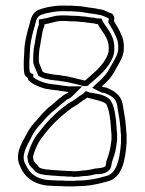

<svg xmlns="http://www.w3.org/2000/svg" viewBox="-20 -658 520 687"><path d="M52 -63C70 -19 109 7 170 7C180 8 191 8 201 8C209 9 216 9 224 9H230C240 9 251 9 261 8C297 8 335 0 365 -9C418 -22 428 -85 433 -146V-177C432 -185 431 -193 431 -201L428 -230C425 -249 422 -267 419 -285C413 -318 388 -334 359 -345C356 -345 353 -346 351 -346C349 -347 346 -348 344 -349C345 -350 347 -352 349 -353L372 -376C383 -389 393 -408 402 -424C411 -441 423 -459 423 -484V-499C423 -501 423 -503 422 -505C422 -515 417 -528 413 -536C407 -552 396 -568 388 -582C389 -586 389 -590 389 -594C388 -602 382 -612 373 -612C362 -617 347 -625 335 -625C322 -629 301 -630 287 -633L266 -636C260 -636 255 -636 249 -637C244 -637 240 -637 236 -638C228 -637 220 -638 212 -638H198C192 -638 186 -637 181 -637C170 -636 159 -634 149 -632L137 -629C130 -627 124 -625 118 -623C96 -613 91 -594 85 -569L79 -548C74 -528 67 -499 67 -476L66 -455C65 -447 65 -438 65 -429C65 -418 65 -406 67 -396C67 -394 67 -393 68 -392C68 -391 70 -388 71 -387C71 -385 77 -381 79 -380C79 -377 81 -374 82 -371C97 -356 115 -349 137 -342C140 -341 143 -340 147 -340C164 -336 183 -336 200 -332C208 -332 217 -329 226 -329C220 -323 216 -323 208 -318C202 -313 196 -308 189 -303C176 -292 165 -281 152 -272C139 -260 126 -246 114 -231C98 -215 84 -197 74 -176C58 -147 31 -105 52 -63ZM70 -71V-72C55 -102 75 -134 92 -166V-167C101 -185 113 -202 128 -217L129 -218L130 -219C141 -233 154 -246 165 -256C180 -267 190 -278 201 -287C208 -292 215 -298 220 -302C224 -304 231 -306 240 -315L274 -349H226C222 -349 212 -351 202 -352C182 -356 165 -356 152 -359L149 -360H147C146 -360 146 -360 143 -361C123 -367 110 -373 99 -382V-392L88 -398V-400L86 -402C85 -410 85 -419 85 -429C85 -438 85 -447 86 -453L87 -476C87 -495 93 -524 98 -543L104 -564C110 -591 114 -598 125 -604C132 -606 136 -608 142 -610L153 -612C163 -614 174 -616 182 -617C190 -617 194 -618 198 -618H212C217 -618 227 -617 235 -618C241 -617 244 -617 247 -617C255 -616 260 -616 265 -616L284 -613C301 -609 320 -609 329 -606L332 -605H335C339 -605 353 -600 365 -594L369 -592V-587L367 -579L371 -572C380 -557 389 -542 394 -529L395 -528V-527C398 -521 402 -509 402 -505V-500L403 -498V-484C403 -466 394 -452 384 -434C374 -417 366 -401 357 -390L337 -369C331 -364 331 -364 330 -363L310 -344L335 -331C339 -329 342 -328 342 -328L346 -326H350C351 -326 355 -325 355 -325C382 -314 395 -304 399 -282C402 -265 405 -245 408 -227L411 -200C411 -191 412 -183 413 -176V-147C408 -83 396 -37 360 -28H359C330 -19 294 -12 261 -12H260H259C250 -11 240 -11 230 -11H224C216 -11 210 -11 203 -12H202H201C191 -12 181 -12 172 -13H171H170C115 -13 86 -35 71 -71ZM78 -98C78 -92 79 -90 79 -90C80 -68 93 -59 98 -54L108 -43C114 -39 122 -35 131 -34C139 -32 148 -31 154 -31C162 -30 173 -29 180 -29C190 -28 201 -27 211 -27C221 -26 226 -26 232 -26H238L241 -25H243C255 -25 268 -26 279 -28C298 -28 311 -32 324 -35C329 -35 363 -32 376 -57C378 -63 379 -69 379 -69C380 -74 380 -75 380 -76C385 -93 393 -110 396 -134C397 -141 398 -149 399 -156V-158V-178V-180C397 -193 397 -210 395 -228L392 -249C390 -264 386 -280 379 -293C365 -322 312 -324 306 -326L302 -327H301C300 -327 299 -328 298 -328L287 -332L278 -323C276 -321 271 -318 267 -316L266 -315H265C254 -307 246 -300 240 -297C231 -292 221 -286 214 -280C176 -252 145 -219 118 -183C99 -160 87 -132 79 -103L78 -101ZM98 -98C105 -125 118 -152 134 -171C161 -207 191 -237 227 -264C234 -270 241 -275 249 -279C259 -284 267 -292 276 -298C282 -301 288 -305 292 -309C295 -308 297 -307 299 -307C313 -302 355 -296 361 -284C366 -274 370 -259 372 -246L375 -225C377 -209 377 -192 379 -177V-159C378 -152 377 -144 376 -137C373 -114 366 -98 360 -79C360 -77 360 -75 359 -72C359 -69 359 -67 358 -65C355 -57 330 -56 321 -55C307 -52 292 -48 277 -48C265 -46 254 -45 243 -45C239 -46 235 -46 232 -46C226 -46 219 -46 213 -47C202 -47 192 -48 181 -49C173 -49 164 -50 155 -51C148 -51 141 -52 134 -54C129 -54 121 -58 118 -61C117 -61 117 -62 117 -64C112 -70 99 -79 99 -91C99 -93 98 -96 98 -98ZM99 -433 100 -430C104 -417 111 -402 115 -393L117 -387L123 -384C131 -379 141 -376 149 -375L158 -373C169 -371 180 -370 191 -369L201 -367H202C223 -365 245 -358 269 -353C273 -351 277 -350 283 -350C297 -350 297 -354 297 -354C327 -381 369 -410 386 -460L387 -464V-465C387 -467 389 -474 389 -475V-489C389 -534 357 -563 348 -581L343 -592H328C321 -594 318 -594 318 -594L315 -595H309C299 -596 292 -598 281 -599H280H279C274 -599 268 -600 261 -601H259H258C250 -601 241 -602 230 -602C218 -603 212 -603 204 -603C196 -603 189 -602 187 -602H185H183C168 -599 148 -593 136 -591L119 -588V-569C113 -554 111 -541 109 -529L106 -514V-512C105 -502 100 -487 100 -472L99 -459ZM119 -436V-458L120 -471C120 -483 125 -497 126 -511L129 -526C131 -540 133 -552 139 -565V-571C153 -573 173 -579 187 -582C192 -582 198 -583 204 -583C212 -583 221 -583 229 -582C239 -582 248 -581 258 -581C265 -580 272 -579 279 -579C289 -578 298 -576 308 -575H312C315 -574 318 -574 321 -573C322 -573 323 -573 324 -572H330C342 -547 369 -524 369 -489V-475C369 -474 368 -472 368 -471C368 -470 367 -469 367 -467C352 -424 318 -400 287 -372C286 -371 285 -370 283 -370C280 -370 277 -371 275 -372C252 -376 229 -385 204 -387L194 -389C183 -390 172 -391 162 -393L152 -395C144 -396 138 -398 133 -401C129 -410 123 -424 119 -436Z"/></svg>

Font: Scribbler
Style: Clr
Weight: 400
Designer: Mew Too
Foundry: Cannot Into Space Fonts
Version: Version 1.001